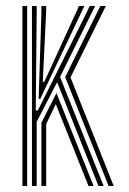

<svg xmlns="http://www.w3.org/2000/svg" viewBox="-20 -620 429 640"><path d="M86.5 0V-600H102.2V-565.2L99.2 -251.8H106.2L261.5 -563.5L279 -600H297L180.2 -363.5L325.5 0H308.2L170.5 -346L102.2 -214V0ZM54.8 0V-600H70.5V0ZM118 0V-210.8L168.2 -309.8L292 0H275L166 -273L134 -206.5V0ZM342 0 197.2 -363 314.5 -600H332.8L215 -362L359 0ZM108.8 -290.5 118 -575.2V-600H134V-584.8L122.5 -347H127.5L235.5 -582.5L243 -600H261.2L248.8 -573.8L114.2 -290.5Z"/></svg>

Font: Big Shoulders Inline Display Thin
Style: Regular
Weight: 400
Version: Version 2.002